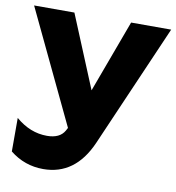

<svg xmlns="http://www.w3.org/2000/svg" viewBox="-79 -601 772 840"><g transform="rotate(10 307.0 -181.0)"><path d="M168 168Q85 168 20 116V-33Q84 22 159 22Q216 22 237 -15L244 -28L5 -530H184L317 -208L436 -530H614L377 15Q310 168 168 168Z"/></g></svg>

Font: Roundo
Style: Bold
Weight: 700
Designer: Namrata Goyal (Gurmukhi), Shiva Nallaperumal (Latin)
Foundry: Indian Type Foundry
Version: Version 1.000;PS 1.0;hotconv 1.0.88;makeotf.lib2.5.647800